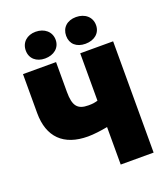

<svg xmlns="http://www.w3.org/2000/svg" viewBox="-161 -1023 991 1135"><g transform="rotate(-20 334.5 -455.0)"><path d="M196 -742C251 -742 292 -774 292 -825C292 -876 251 -910 196 -910C142 -910 104 -876 104 -825C104 -774 142 -742 196 -742ZM450 -742C506 -742 546 -774 546 -825C546 -876 506 -910 450 -910C394 -910 358 -876 358 -825C358 -774 394 -742 450 -742ZM401 0H608V-700H401V-402C380 -396 370 -394 342 -394C273 -394 249 -425 249 -512V-700H41V-455C41 -304 124 -222 277 -222C313 -222 358 -228 401 -236Z"/></g></svg>

Font: Fixel Display Black
Style: Regular
Weight: 900
Designer: AlfaBravo + MacPaw
Foundry: Kyrylo Tkachov, Marchela Mozhyna, Serhii Makarenko, Maria Weinstein, Zakhar Kryvoshyya
Version: Version 1.211